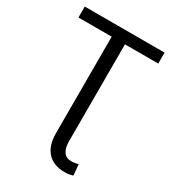

<svg xmlns="http://www.w3.org/2000/svg" viewBox="-218 -827 1039 1156"><g transform="rotate(30 301.5 -249.0)"><path d="M579.1 -710.9H24.4V-634.8H255.4V38.1C255.4 151.4 315.4 213.4 415.5 213.4C437 213.4 453.1 210.9 474.1 204.6L467.3 129.9C456.1 132.3 434.1 136.7 418.9 136.7C372.6 136.7 347.7 103 347.7 38.1V-634.8H579.1Z"/></g></svg>

Font: Bert Sans
Style: Regular
Weight: 400
Designer: Christian Robertson (Google), Cristiano Sobral
Foundry: Google, Cristiano Sobral
Version: Version 3.101